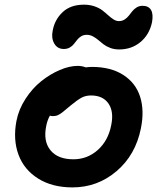

<svg xmlns="http://www.w3.org/2000/svg" viewBox="-20 -795 677 827"><path d="M254.9 -584Q227.1 -584 213.6 -607.7Q200.2 -631.3 207 -663.1Q215.3 -710 249.5 -742.4Q283.7 -774.9 341.8 -774.9Q366.7 -774.9 387.5 -767.6Q408.2 -760.3 421.6 -749.8Q435.1 -739.3 446.3 -729Q457.5 -718.8 469 -711.4Q480.5 -704.1 492.2 -704.1Q505.9 -704.1 516.6 -710.9Q527.3 -717.8 534.9 -727.5Q542.5 -737.3 550 -746.8Q557.6 -756.3 568.8 -763.2Q580.1 -770 594.2 -770Q619.6 -770 630.4 -752.2Q641.1 -734.4 634.8 -699.2Q623.5 -646 585.2 -614Q546.9 -582 493.2 -582Q472.2 -582 454.8 -588.6Q437.5 -595.2 425.8 -604.2Q414.1 -613.3 403.3 -622.6Q392.6 -631.8 380.1 -638.4Q367.7 -645 354 -645Q339.8 -645 329.6 -638.7Q319.3 -632.3 312.3 -623.3Q305.2 -614.3 298.3 -605.5Q291.5 -596.7 280.5 -590.3Q269.5 -584 254.9 -584ZM292 12.2Q205.1 12.2 144.3 -25.9Q83.5 -64 59.6 -128.9Q35.6 -193.8 50.8 -273.9Q60.5 -324.2 90.1 -369.6Q119.6 -415 157.7 -445.3Q195.8 -475.6 237.3 -493.4Q278.8 -511.2 314.9 -511.2Q333 -511.2 349.1 -504.9Q366.7 -506.8 376 -506.8Q457 -506.8 510.7 -472.4Q564.5 -438 583.5 -378.4Q602.5 -318.8 586.9 -242.2Q564 -127.4 481.9 -57.6Q399.9 12.2 292 12.2ZM179.2 -252.9Q165.5 -187 197.3 -147.9Q229 -108.9 295.9 -108.9Q356.4 -108.9 401.4 -149.2Q446.3 -189.5 459 -255.9Q471.2 -314 447.3 -348.9Q423.3 -383.8 372.1 -383.8Q348.6 -383.8 330.8 -374Q313 -364.3 283.2 -339.8Q276.9 -335 265.1 -324.7Q253.4 -314.5 249 -311.3Q244.6 -308.1 236.6 -303Q228.5 -297.9 221.7 -296.4Q214.8 -294.9 206.1 -294.9Q200.7 -294.9 194.8 -296.9Q183.6 -276.4 179.2 -252.9Z"/></svg>

Font: Shantell Sans Normal
Style: Italic
Weight: 600
Italic angle: -11.31°
Designer: Stephen Nixon, Anya Danilova, Shantell Martin
Foundry: Arrow Type
Version: Version 1.006;[559af2be0]